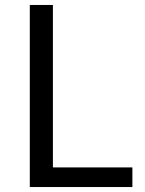

<svg xmlns="http://www.w3.org/2000/svg" viewBox="-20 -753 582 773"><path d="M100 -733H193V-79H513V0H100Z"/></svg>

Font: `nÑOSR
Style: Regular
Weight: 400
Designer: Ryoko NISHIZUKA ¬âXZm¬º[P (kana & ideographs); Paul D. Hunt (Latin, Greek & Cyrillic); Wenlong ZHANG _ e¬á¬ü¬ô (bopomof
Foundry: Adobe Systems Incorporated
Version: Version 1.00 June 24, 2014, initial release